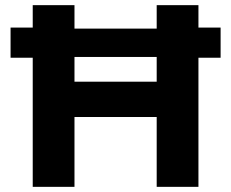

<svg xmlns="http://www.w3.org/2000/svg" viewBox="-20 -725 897 745"><path d="M107 0V-501H21V-618H107V-705H269V-614H588V-705H750V-618H836V-501H750V0H588V-271H269V0ZM269 -408H588V-504H269Z"/></svg>

Font: Nunito Sans 8pt ExtraBold
Style: Regular
Weight: 800
Version: Version 3.101;gftools[0.9.27]